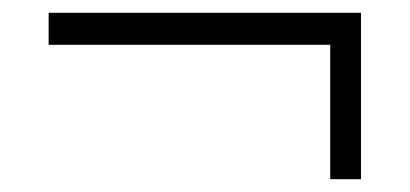

<svg xmlns="http://www.w3.org/2000/svg" viewBox="-20 -434 640 300"><path d="M544 -414V-154H496V-364H56V-414Z"/></svg>

Font: Leon Sans
Style: Light
Weight: 300
Designer: Jongmin Kim
Version: Version 1.2